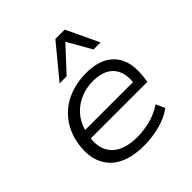

<svg xmlns="http://www.w3.org/2000/svg" viewBox="-202 -905 1061 1061"><g transform="rotate(-45 328.5 -374.0)"><path d="M323 8Q229 8 168 -25Q107 -58 83 -121Q59 -184 76 -272Q91 -343 132.5 -395Q174 -447 237.5 -475Q301 -503 380 -503Q459 -503 509 -473.5Q559 -444 579.5 -388.5Q600 -333 588 -252L585 -229H121L130 -284H552L525 -261Q535 -323 519.5 -363.5Q504 -404 467.5 -424.5Q431 -445 375 -445Q319 -445 270.5 -422.5Q222 -400 190 -358.5Q158 -317 147 -258L145 -247Q134 -184 153 -140.5Q172 -97 217 -74.5Q262 -52 329 -52Q378 -52 429.5 -64.5Q481 -77 529 -109L553 -57Q508 -23 446 -7.5Q384 8 323 8ZM236 -566 393 -756H466L556 -566H501L421 -706L291 -566Z"/></g></svg>

Font: Nunito Sans 7pt SemiExpanded Light
Style: Italic
Weight: 300
Width: 6
Italic angle: -9°
Designer: Vernon Adams
Foundry: Vernon Adams
Version: Version 3.101;gftools[0.9.27]